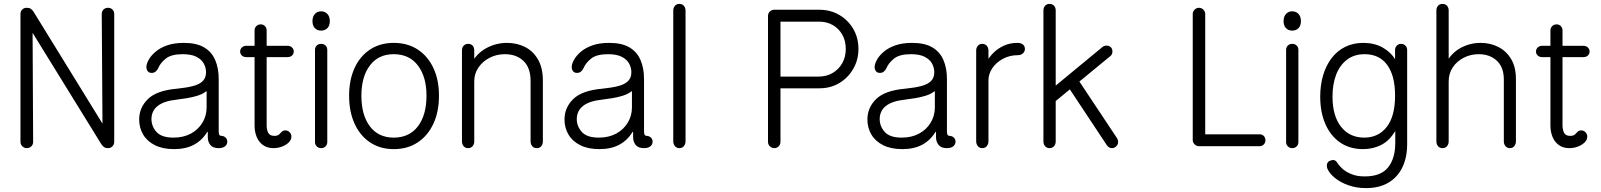

<svg xmlns="http://www.w3.org/2000/svg" viewBox="-20 -750 8215 985"><path d="M117 10Q104 10 94.5 0.5Q85 -9 85 -22V-678Q85 -692 94 -701Q103 -710 117 -710Q131 -710 138.5 -704.5Q146 -699 152 -690L518 -96L506 -72L502 -678Q502 -692 511 -701Q520 -710 534 -710Q548 -710 557 -701Q566 -692 566 -678V-22Q566 -9 557 0.5Q548 10 534 10Q521 10 513.5 4.5Q506 -1 500 -10L121 -624L147 -623L150 -22Q150 -9 141 0.5Q132 10 117 10Z M873 15Q815 15 775 -5Q735 -25 714.5 -59.5Q694 -94 694 -137Q694 -198 739 -242Q784 -286 888 -295Q937 -300 970 -308.5Q1003 -317 1020 -334Q1037 -351 1037 -379Q1037 -403 1025.5 -424Q1014 -445 988 -458.5Q962 -472 917 -472Q858 -472 830 -449Q802 -426 792 -401Q786 -389 778 -382.5Q770 -376 758 -376Q745 -376 738 -384.5Q731 -393 731 -408Q732 -424 743.5 -444.5Q755 -465 778.5 -485Q802 -505 838 -517.5Q874 -530 923 -530Q988 -530 1027 -507Q1066 -484 1084 -442Q1102 -400 1102 -345V-77Q1102 -64 1105 -58.5Q1108 -53 1117 -53Q1129 -52 1137.5 -44Q1146 -36 1146 -23Q1146 -9 1134.5 0.5Q1123 10 1102 10Q1072 10 1059 -6.5Q1046 -23 1046 -46V-73H1043Q1017 -30 975 -7.5Q933 15 873 15ZM870 -44Q921 -44 959 -64.5Q997 -85 1018.5 -120.5Q1040 -156 1040 -199V-280Q1040 -282 1038.5 -282Q1037 -282 1033 -278Q1016 -266 991.5 -258.5Q967 -251 940 -246.5Q913 -242 888 -239Q821 -232 789 -206.5Q757 -181 757 -139Q757 -102 783 -73Q809 -44 870 -44Z M1383 10Q1351 10 1329 -6Q1307 -22 1296.5 -48.5Q1286 -75 1286 -105V-594Q1286 -607 1295 -616Q1304 -625 1317 -625Q1331 -625 1339.5 -616Q1348 -607 1348 -594V-106Q1348 -85 1356 -69Q1364 -53 1387 -53Q1404 -53 1411.5 -60Q1419 -67 1425.5 -74Q1432 -81 1443 -81Q1457 -81 1466 -71.5Q1475 -62 1475 -49Q1475 -33 1461.5 -19.5Q1448 -6 1427 2Q1406 10 1383 10ZM1243 -457Q1230 -457 1221 -465Q1212 -473 1212 -486Q1212 -498 1221 -506.5Q1230 -515 1243 -515H1456Q1469 -515 1478 -506.5Q1487 -498 1487 -486Q1487 -473 1478 -465Q1469 -457 1456 -457Z M1628 10Q1614 10 1605 1Q1596 -8 1596 -21V-494Q1596 -508 1605 -516.5Q1614 -525 1628 -525Q1641 -525 1650 -516.5Q1659 -508 1659 -494V-21Q1659 -8 1650 1Q1641 10 1628 10ZM1627 -593Q1608 -593 1595.5 -605.5Q1583 -618 1583 -642Q1583 -665 1595.5 -678.5Q1608 -692 1627 -692Q1647 -692 1659.5 -678.5Q1672 -665 1672 -642Q1672 -618 1659.5 -605.5Q1647 -593 1627 -593Z M2000 15Q1930 15 1878.5 -19.5Q1827 -54 1799 -115.5Q1771 -177 1771 -259Q1771 -340 1799 -401Q1827 -462 1878.5 -496Q1930 -530 2000 -530Q2071 -530 2123 -496Q2175 -462 2203.5 -401Q2232 -340 2232 -259Q2232 -177 2203.5 -115.5Q2175 -54 2123 -19.5Q2071 15 2000 15ZM2000 -44Q2080 -44 2124 -102Q2168 -160 2168 -259Q2168 -356 2124 -414Q2080 -472 2000 -472Q1921 -472 1877.5 -414Q1834 -356 1834 -259Q1834 -160 1877.5 -102Q1921 -44 2000 -44Z M2381 10Q2367 10 2358.5 0Q2350 -10 2350 -25V-491Q2350 -507 2359 -516Q2368 -525 2382 -525Q2396 -525 2404.5 -516Q2413 -507 2413 -491V-413L2401 -430Q2430 -480 2478.5 -505Q2527 -530 2581 -530Q2632 -530 2673.5 -509Q2715 -488 2740 -445Q2765 -402 2765 -336V-25Q2765 -10 2757 0Q2749 10 2734 10Q2719 10 2710.5 0Q2702 -10 2702 -25V-334Q2702 -403 2665.5 -437.5Q2629 -472 2570 -472Q2528 -472 2492.5 -454Q2457 -436 2435 -404.5Q2413 -373 2413 -332V-25Q2413 -10 2404.5 0Q2396 10 2381 10Z M3055 15Q2997 15 2957 -5Q2917 -25 2896.5 -59.5Q2876 -94 2876 -137Q2876 -198 2921 -242Q2966 -286 3070 -295Q3119 -300 3152 -308.5Q3185 -317 3202 -334Q3219 -351 3219 -379Q3219 -403 3207.5 -424Q3196 -445 3170 -458.5Q3144 -472 3099 -472Q3040 -472 3012 -449Q2984 -426 2974 -401Q2968 -389 2960 -382.5Q2952 -376 2940 -376Q2927 -376 2920 -384.5Q2913 -393 2913 -408Q2914 -424 2925.5 -444.5Q2937 -465 2960.5 -485Q2984 -505 3020 -517.5Q3056 -530 3105 -530Q3170 -530 3209 -507Q3248 -484 3266 -442Q3284 -400 3284 -345V-77Q3284 -64 3287 -58.5Q3290 -53 3299 -53Q3311 -52 3319.5 -44Q3328 -36 3328 -23Q3328 -9 3316.5 0.5Q3305 10 3284 10Q3254 10 3241 -6.5Q3228 -23 3228 -46V-73H3225Q3199 -30 3157 -7.5Q3115 15 3055 15ZM3052 -44Q3103 -44 3141 -64.5Q3179 -85 3200.5 -120.5Q3222 -156 3222 -199V-280Q3222 -282 3220.5 -282Q3219 -282 3215 -278Q3198 -266 3173.5 -258.5Q3149 -251 3122 -246.5Q3095 -242 3070 -239Q3003 -232 2971 -206.5Q2939 -181 2939 -139Q2939 -102 2965 -73Q2991 -44 3052 -44Z M3465 10Q3451 10 3442.5 -0.5Q3434 -11 3434 -25V-696Q3434 -710 3442.5 -720Q3451 -730 3465 -730Q3480 -730 3488.5 -720Q3497 -710 3497 -696V-25Q3497 -11 3488.5 -0.5Q3480 10 3465 10Z M3952 10Q3939 10 3929.5 0.5Q3920 -9 3920 -22V-668Q3920 -682 3929.5 -691Q3939 -700 3952 -700H3984V-22Q3984 -9 3975 0.5Q3966 10 3952 10ZM3963 -297V-357H4178Q4220 -357 4251.5 -375.5Q4283 -394 4301 -426Q4319 -458 4319 -499Q4319 -540 4301.5 -571.5Q4284 -603 4253 -621Q4222 -639 4182 -639H3963V-700H4183Q4240 -700 4285.5 -673.5Q4331 -647 4357.5 -601.5Q4384 -556 4384 -499Q4384 -443 4357.5 -397Q4331 -351 4286 -324Q4241 -297 4184 -297Z M4609 15Q4551 15 4511 -5Q4471 -25 4450.5 -59.5Q4430 -94 4430 -137Q4430 -198 4475 -242Q4520 -286 4624 -295Q4673 -300 4706 -308.5Q4739 -317 4756 -334Q4773 -351 4773 -379Q4773 -403 4761.5 -424Q4750 -445 4724 -458.5Q4698 -472 4653 -472Q4594 -472 4566 -449Q4538 -426 4528 -401Q4522 -389 4514 -382.5Q4506 -376 4494 -376Q4481 -376 4474 -384.5Q4467 -393 4467 -408Q4468 -424 4479.5 -444.5Q4491 -465 4514.5 -485Q4538 -505 4574 -517.5Q4610 -530 4659 -530Q4724 -530 4763 -507Q4802 -484 4820 -442Q4838 -400 4838 -345V-77Q4838 -64 4841 -58.5Q4844 -53 4853 -53Q4865 -52 4873.5 -44Q4882 -36 4882 -23Q4882 -9 4870.5 0.5Q4859 10 4838 10Q4808 10 4795 -6.5Q4782 -23 4782 -46V-73H4779Q4753 -30 4711 -7.5Q4669 15 4609 15ZM4606 -44Q4657 -44 4695 -64.5Q4733 -85 4754.5 -120.5Q4776 -156 4776 -199V-280Q4776 -282 4774.5 -282Q4773 -282 4769 -278Q4752 -266 4727.5 -258.5Q4703 -251 4676 -246.5Q4649 -242 4624 -239Q4557 -232 4525 -206.5Q4493 -181 4493 -139Q4493 -102 4519 -73Q4545 -44 4606 -44Z M5019 10Q5005 10 4996.5 -0.5Q4988 -11 4988 -25V-491Q4988 -505 4996.5 -515Q5005 -525 5019 -525Q5034 -525 5042.5 -515Q5051 -505 5051 -491V-419L5044 -436Q5054 -456 5075.5 -478Q5097 -500 5128.5 -515Q5160 -530 5200 -530Q5218 -530 5228 -521.5Q5238 -513 5238 -499Q5238 -486 5228 -476.5Q5218 -467 5203 -467Q5160 -467 5125.5 -448.5Q5091 -430 5071 -400.5Q5051 -371 5051 -338V-25Q5051 -11 5042.5 -0.5Q5034 10 5019 10Z M5364 10Q5350 10 5341.5 0Q5333 -10 5333 -25V-696Q5333 -711 5341.5 -720.5Q5350 -730 5364 -730Q5379 -730 5387.5 -720.5Q5396 -711 5396 -696V-25Q5396 -10 5387.5 0Q5379 10 5364 10ZM5372 -291 5636 -509Q5645 -516 5656 -516Q5670 -516 5678.5 -508Q5687 -500 5687 -486Q5687 -470 5676 -462L5372 -212ZM5685 10Q5676 10 5669 5.5Q5662 1 5657 -7L5455 -312L5504 -352L5710 -42Q5716 -33 5716 -22Q5716 -8 5706 1Q5696 10 5685 10Z M6131 0Q6118 0 6108.5 -9.5Q6099 -19 6099 -32V-678Q6099 -691 6108.5 -700.5Q6118 -710 6131 -710Q6144 -710 6153.5 -700.5Q6163 -691 6163 -678V-61H6442Q6455 -61 6463.5 -52.5Q6472 -44 6472 -30Q6472 -18 6463.5 -9Q6455 0 6442 0Z M6610 10Q6596 10 6587 1Q6578 -8 6578 -21V-494Q6578 -508 6587 -516.5Q6596 -525 6610 -525Q6623 -525 6632 -516.5Q6641 -508 6641 -494V-21Q6641 -8 6632 1Q6623 10 6610 10ZM6609 -593Q6590 -593 6577.5 -605.5Q6565 -618 6565 -642Q6565 -665 6577.5 -678.5Q6590 -692 6609 -692Q6629 -692 6641.5 -678.5Q6654 -665 6654 -642Q6654 -618 6641.5 -605.5Q6629 -593 6609 -593Z M6973 15Q6904 15 6855 -19Q6806 -53 6779.5 -113.5Q6753 -174 6753 -254Q6753 -314 6768 -364.5Q6783 -415 6812 -452.5Q6841 -490 6882 -510Q6923 -530 6974 -530Q7031 -530 7073.5 -506Q7116 -482 7137 -446V-494Q7137 -507 7146 -516Q7155 -525 7168 -525Q7181 -525 7190 -516Q7199 -507 7199 -494V-11Q7199 58 7174.5 108.5Q7150 159 7103 187Q7056 215 6988 215Q6938 215 6896.5 200Q6855 185 6828 162.5Q6801 140 6791 118Q6785 103 6788 91.5Q6791 80 6802 75Q6811 71 6820 71Q6829 71 6837 80Q6846 94 6858.5 107.5Q6871 121 6888.5 131.5Q6906 142 6928.5 148.5Q6951 155 6982 155Q7064 155 7101 109Q7138 63 7138 -17V-78Q7108 -28 7066 -6.5Q7024 15 6973 15ZM6979 -44Q7051 -44 7094 -98.5Q7137 -153 7137 -260Q7137 -362 7096.5 -417Q7056 -472 6981 -472Q6927 -472 6890 -443.5Q6853 -415 6834.5 -366.5Q6816 -318 6816 -255Q6816 -155 6860 -99.5Q6904 -44 6979 -44Z M7380 10Q7366 10 7357.5 0Q7349 -10 7349 -25V-696Q7349 -711 7357.5 -720.5Q7366 -730 7380 -730Q7395 -730 7403.5 -720.5Q7412 -711 7412 -696V-412L7400 -430Q7428 -480 7475 -505Q7522 -530 7576 -530Q7626 -530 7667 -509Q7708 -488 7732.5 -447Q7757 -406 7757 -344V-25Q7757 -10 7748.5 0Q7740 10 7726 10Q7712 10 7703.5 0Q7695 -10 7695 -25V-342Q7695 -405 7659 -438.5Q7623 -472 7566 -472Q7525 -472 7489.5 -454Q7454 -436 7433 -404.5Q7412 -373 7412 -332V-25Q7412 -10 7403.5 0Q7395 10 7380 10Z M8031 10Q7999 10 7977 -6Q7955 -22 7944.5 -48.5Q7934 -75 7934 -105V-594Q7934 -607 7943 -616Q7952 -625 7965 -625Q7979 -625 7987.5 -616Q7996 -607 7996 -594V-106Q7996 -85 8004 -69Q8012 -53 8035 -53Q8052 -53 8059.5 -60Q8067 -67 8073.5 -74Q8080 -81 8091 -81Q8105 -81 8114 -71.5Q8123 -62 8123 -49Q8123 -33 8109.5 -19.5Q8096 -6 8075 2Q8054 10 8031 10ZM7891 -457Q7878 -457 7869 -465Q7860 -473 7860 -486Q7860 -498 7869 -506.5Q7878 -515 7891 -515H8104Q8117 -515 8126 -506.5Q8135 -498 8135 -486Q8135 -473 8126 -465Q8117 -457 8104 -457Z"/></svg>

Font: National Park Light
Style: Regular
Weight: 300
Designer: Andrea Herstowski, Ben Hoepner
Version: Version 1.009